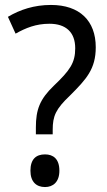

<svg xmlns="http://www.w3.org/2000/svg" viewBox="-20 -744 431 776"><path d="M125 -229V-201H193V-219C193 -275 205 -303 263 -358C329 -424 367 -465 367 -553C367 -660 302 -724 186 -724C118 -724 61 -705 12 -676L43 -608C84 -631 125 -648 180 -648C247 -648 284 -613 284 -549C284 -490 263 -460 197 -397C141 -343 125 -301 125 -229ZM103 -54C103 -9 127 12 162 12C194 12 220 -8 220 -54C220 -102 195 -120 162 -120C126 -120 103 -101 103 -54Z"/></svg>

Font: Noto Sans Arabic SemCond
Style: Regular
Weight: 400
Width: 4
Designer: Monotype Design Team, Nadine Chahine, Nizar Qandah and Khaled Hosny
Foundry: Monotype Imaging Inc.
Version: Version 2.012